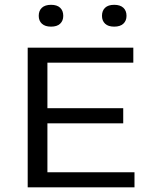

<svg xmlns="http://www.w3.org/2000/svg" viewBox="-20 -798 644 818"><path d="M98 0V-595H548V-531H182V-64H553V0ZM141 -272.5V-337H505V-272.5ZM466.5 -684.5Q441 -684.5 427.8 -697Q414.5 -709.5 414.5 -730.5Q414.5 -752.5 427.8 -765Q441 -777.5 466.5 -777.5Q492 -777.5 505.5 -765Q519 -752.5 519 -730.5Q519 -709.5 505.5 -697Q492 -684.5 466.5 -684.5ZM197.5 -684.5Q172 -684.5 158.5 -697Q145 -709.5 145 -730.5Q145 -752.5 158.5 -765Q172 -777.5 197.5 -777.5Q223 -777.5 236.2 -765Q249.5 -752.5 249.5 -730.5Q249.5 -709.5 236.2 -697Q223 -684.5 197.5 -684.5Z"/></svg>

Font: Encode Sans SC Expanded
Style: Regular
Weight: 400
Width: 7
Designer: Multiple Designers
Foundry: Impallari Type
Version: Version 3.002